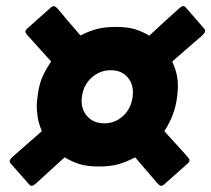

<svg xmlns="http://www.w3.org/2000/svg" viewBox="-20 -667 697 634"><path d="M245.6 -549.8Q272.9 -564 299.1 -571Q325.2 -578.1 362.8 -578.1Q400.4 -578.1 424.6 -570.8Q448.7 -563.5 473.1 -549.3Q533.2 -605.5 569.8 -637.7Q578.6 -645.5 583 -646.7Q587.4 -647.9 592.8 -643.1L654.8 -571.8Q662.6 -563 647 -549.3Q641.6 -544.4 626.5 -531.5Q611.3 -518.6 588.9 -498.8Q566.4 -479 548.8 -463.9Q560.5 -438.5 565.2 -412.6Q569.8 -386.7 564.9 -347.7Q557.6 -286.6 522.5 -233.9Q534.7 -220.7 553.2 -200.2Q571.8 -179.7 582.8 -167.7Q593.8 -155.8 598.1 -150.4Q605 -143.1 605.7 -138.4Q606.4 -133.8 600.6 -127.9L521 -57.1Q514.2 -52.2 510 -53.7Q505.9 -55.2 499 -62.5Q494.6 -67.9 483.9 -80.3Q473.1 -92.8 455.8 -113Q438.5 -133.3 426.3 -147.5Q397.5 -132.3 371.3 -124.8Q345.2 -117.2 306.6 -117.2Q268.1 -117.2 242.9 -125Q217.8 -132.8 193.4 -147.5Q116.7 -77.1 100.1 -62.5Q91.3 -54.7 86.9 -53.5Q82.5 -52.2 77.1 -57.1L14.6 -127.9Q6.8 -136.7 22.9 -150.4Q59.6 -183.1 118.2 -233.9Q111.3 -250.5 107.7 -263.9Q104 -277.3 102.1 -300Q100.1 -322.8 104 -347.7Q108.4 -386.2 119.4 -411.6Q130.4 -437 148.9 -463.9Q77.6 -542.5 71.8 -549.3Q64.9 -557.1 64 -561.3Q63 -565.4 68.8 -571.8L148.9 -643.1Q155.8 -647.9 159.9 -646.5Q164.1 -645 170.9 -637.7Q199.7 -603 245.6 -549.8ZM282.5 -410.6Q255.4 -386.2 250.5 -347.7Q245.6 -309.1 266.8 -284.4Q288.1 -259.8 324.2 -259.8Q360.4 -259.8 386.7 -284.4Q413.1 -309.1 418 -347.7Q422.9 -386.2 402.3 -410.6Q381.8 -435.1 345.7 -435.1Q309.6 -435.1 282.5 -410.6Z"/></svg>

Font: Cooper* Black
Style: Italic
Weight: 900
Italic angle: -7°
Designer: Owen Earl
Foundry: indestructible type*
Version: Version 0.001